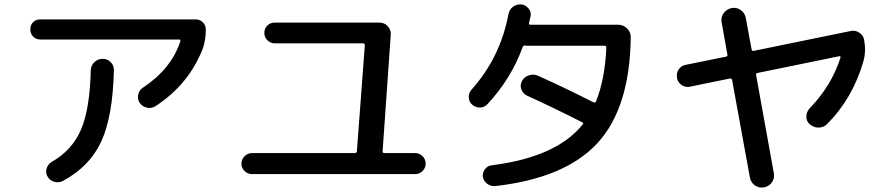

<svg xmlns="http://www.w3.org/2000/svg" viewBox="-20 -808 4040 875"><path d="M164.1 -627.9Q144.5 -627.9 131.3 -641.1Q118.2 -654.3 118.2 -674.3Q118.2 -694.3 130.9 -707Q143.6 -719.7 164.1 -719.7H871.1Q890.6 -719.7 904.3 -706.5Q918 -693.4 918 -673.8Q918 -624 903.3 -584Q838.9 -421.9 688.5 -324.2Q670.9 -312.5 649.4 -317.4Q627.9 -322.3 616.2 -339.8Q605.5 -356.4 609.9 -377Q614.3 -397.5 630.9 -408.2Q759.8 -493.2 801.8 -619.1Q803.7 -627.9 796.9 -627.9ZM393.6 -487.3Q394.5 -509.8 410.2 -524.9Q425.8 -540 447.8 -540Q469.7 -540 484.9 -524.4Q500 -508.8 499 -487.3Q494.1 -277.3 441.4 -163.1Q388.7 -48.8 266.6 16.6Q248 26.4 227.5 20.5Q207 14.6 196.3 -3.9Q186.5 -20.5 192.4 -40Q198.2 -59.6 215.8 -70.3Q308.6 -123 349.1 -217.3Q389.6 -311.5 393.6 -487.3Z M1127.9 -14.6Q1108.4 -14.6 1094.2 -28.8Q1080.1 -43 1080.1 -61.5Q1080.1 -81.1 1094.2 -95.7Q1108.4 -110.4 1127.9 -110.4H1596.7Q1605.5 -110.4 1606.4 -118.2L1642.6 -601.6Q1642.6 -609.4 1634.8 -610.4H1232.4Q1213.9 -610.4 1199.2 -624Q1184.6 -637.7 1184.6 -657.7Q1184.6 -677.7 1198.2 -691.4Q1211.9 -705.1 1232.4 -705.1H1709Q1732.4 -705.1 1747.6 -688Q1762.7 -670.9 1760.7 -648.4L1723.6 -118.2Q1723.6 -110.4 1732.4 -110.4H1872.1Q1891.6 -110.4 1905.8 -96.2Q1919.9 -82 1919.9 -61.5Q1919.9 -43 1905.8 -28.8Q1891.6 -14.6 1872.1 -14.6Z M2201.2 -333Q2187.5 -318.4 2167.5 -317.9Q2147.5 -317.4 2131.8 -331.1Q2117.2 -343.8 2116.2 -363.8Q2115.2 -383.8 2128.9 -399.4Q2259.8 -545.9 2296.9 -742.2Q2300.8 -763.7 2316.9 -776.4Q2333 -789.1 2354.5 -788.1Q2374 -786.1 2387.7 -770.5Q2401.4 -754.9 2398.4 -735.4Q2397.5 -730.5 2394.5 -719.2Q2391.6 -708 2390.6 -702.1Q2388.7 -695.3 2398.4 -695.3H2796.9Q2820.3 -695.3 2837.4 -678.7Q2854.5 -662.1 2854.5 -638.7Q2850.6 -316.4 2703.1 -156.2Q2555.7 3.9 2237.3 40Q2217.8 42 2200.7 29.8Q2183.6 17.6 2180.7 -2Q2177.7 -20.5 2189.9 -36.6Q2202.1 -52.7 2220.7 -54.7Q2516.6 -91.8 2635.7 -241.2Q2641.6 -247.1 2632.8 -251Q2494.1 -321.3 2381.8 -372.1Q2363.3 -380.9 2356 -400.4Q2348.6 -419.9 2358.9 -439Q2369.1 -458 2390.6 -464.8Q2412.1 -471.7 2431.6 -462.9Q2553.7 -408.2 2684.6 -341.8Q2691.4 -337.9 2696.3 -345.7Q2737.3 -449.2 2743.2 -590.8Q2743.2 -599.6 2734.4 -599.6H2380.9Q2376 -599.6 2373 -600.6Q2366.2 -601.6 2362.3 -594.7Q2310.5 -450.2 2201.2 -333Z M3125 -413.1Q3105.5 -408.2 3087.4 -419.9Q3069.3 -431.6 3065.4 -452.1Q3061.5 -473.6 3072.8 -491.2Q3084 -508.8 3105.5 -512.7L3289.1 -549.8Q3296.9 -551.8 3294.9 -559.6L3268.6 -707Q3264.6 -730.5 3278.3 -748.5Q3292 -766.6 3314.5 -771.5Q3337.9 -775.4 3356.4 -761.7Q3375 -748 3378.9 -725.6L3405.3 -583Q3407.2 -574.2 3415 -576.2L3858.4 -667Q3877.9 -670.9 3896 -659.2Q3914.1 -647.5 3918 -627Q3927.7 -574.2 3915 -529.3Q3866.2 -359.4 3748 -241.2Q3732.4 -226.6 3710 -226.6Q3687.5 -226.6 3669.9 -242.2Q3654.3 -255.9 3654.8 -277.3Q3655.3 -298.8 3669.9 -314.5Q3769.5 -417 3810.5 -545.9Q3811.5 -548.8 3809.6 -550.8Q3807.6 -552.7 3804.7 -551.8L3432.6 -475.6Q3423.8 -473.6 3425.8 -465.8L3506.8 -17.6Q3510.7 4.9 3497.6 23.4Q3484.4 42 3461.4 45.9Q3438.5 49.8 3419.9 36.6Q3401.4 23.4 3397.5 1L3316.4 -443.4Q3314.5 -451.2 3306.6 -450.2Z"/></svg>

Font: Rounded Mgen+ 1m medium
Style: Regular
Weight: 500
Designer: [Source Han Sans]
Ryoko NISHIZUKA  (kana & ideographs); Paul D. Hunt (Latin, Greek & Cyrillic); Wenlong ZHANG  (bopomofo
Version: Version 1.059.20150602